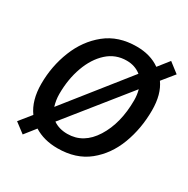

<svg xmlns="http://www.w3.org/2000/svg" viewBox="-177 -907 1079 1104"><g transform="rotate(30 362.5 -355.5)"><path d="M119 41 176 -31Q241 10 331 10Q454 10 534.5 -55Q615 -120 654.5 -225Q694 -330 694 -451Q694 -557 648 -621L713 -701L647 -752L590 -680Q527 -725 435 -725Q314 -725 232 -659Q150 -593 108 -487.5Q66 -382 66 -265Q66 -156 116 -87L53 -9ZM197 -187Q185 -226 185 -266Q185 -364 214.5 -446Q244 -528 298 -577Q352 -626 426 -626Q481 -626 521 -594ZM339 -90Q284 -90 245 -117L567 -518Q576 -484 576 -450Q576 -297 511 -193.5Q446 -90 339 -90Z"/></g></svg>

Font: Noto Sans UI Medium
Style: Italic
Weight: 500
Italic angle: -12°
Designer: Monotype Design Team
Foundry: Monotype Imaging Inc.
Version: Version 1.901